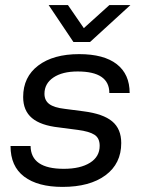

<svg xmlns="http://www.w3.org/2000/svg" viewBox="-20 -731 558 757"><path d="M21.5 -155.3H100.6Q101.6 -65.4 231.4 -65.4Q296.9 -65.4 335 -89.4Q373 -113.3 373 -156.2Q373 -186.5 352.5 -199.7Q332 -212.9 287.1 -218.8L212.9 -228.5Q140.6 -236.3 106 -265.6Q71.3 -294.9 71.3 -348.6Q71.3 -427.7 130.9 -472.7Q190.4 -517.6 292 -517.6Q389.6 -517.6 440.4 -478Q491.2 -438.5 491.2 -364.3H411.1Q411.1 -449.2 286.1 -449.2Q225.6 -449.2 190.4 -425.3Q155.3 -401.4 155.3 -361.3Q155.3 -335 174.3 -320.8Q193.4 -306.6 235.4 -301.8L310.5 -292Q386.7 -282.2 422.4 -252.4Q458 -222.7 458 -167Q458 -85.9 396 -40Q334 5.9 226.6 5.9Q128.9 5.9 75.2 -34.7Q21.5 -75.2 21.5 -155.3ZM171.9 -710.9H248L310.5 -620.1L411.1 -710.9H494.1L335 -565.4H269.5Z"/></svg>

Font: Dinish Expanded
Style: Italic
Weight: 400
Width: 7
Italic angle: -12°
Designer: Charles Nix
Foundry: Playbeing
Version: Version 2.005; ttfautohint (v1.8.3)